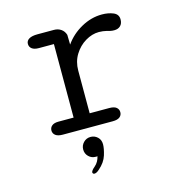

<svg xmlns="http://www.w3.org/2000/svg" viewBox="-104 -581 828 883"><g transform="rotate(-15 309.5 -139.0)"><path d="M288 -63H381Q404.5 -63 415 -54.2Q425.5 -45.5 425.5 -31.5Q425.5 -17.5 414.8 -8.8Q404 0 381 0H143.5Q120 0 108.8 -8.8Q97.5 -17.5 97.5 -31.5Q97.5 -45.5 108 -54.2Q118.5 -63 139.5 -63H211.5V-413H139.5Q118.5 -413 107.2 -421.5Q96 -430 96 -444.5Q96 -459.5 109.8 -467.8Q123.5 -476 150 -476H228Q248 -476 262.2 -466Q276.5 -456 282 -438L283 -391.5Q313 -434.5 360.8 -461Q408.5 -487.5 459.5 -487.5Q489.5 -487.5 513.2 -477.8Q537 -468 537 -443.5Q537 -424 526 -413.2Q515 -402.5 496.5 -402.5Q486.5 -402.5 478.5 -404.2Q470.5 -406 462 -408.5Q453.5 -410.5 444.2 -411.8Q435 -413 425.5 -413Q392.5 -413 360.8 -394Q329 -375 308.5 -341.8Q288 -308.5 288 -266ZM263.5 43Q282.5 43 296.5 56Q310.5 69 310.5 90.5Q310.5 110.5 301 141.5Q291.5 172.5 261.5 198.5Q254.5 205 248.5 208Q242.5 211 237.5 211Q233.5 211 231.2 208.2Q229 205.5 229 203Q229 199 233.5 193Q238 187 246.5 180Q256.5 171.5 262.8 160.2Q269 149 271.5 137Q270.5 137.5 267.8 137.5Q265 137.5 263.5 137.5Q243.5 137.5 229.8 124Q216 110.5 216 90.5Q216 71 229.8 57Q243.5 43 263.5 43Z"/></g></svg>

Font: Sono ExtraLight Monospace
Style: Regular
Weight: 400
Version: Version 2.112